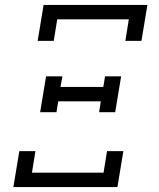

<svg xmlns="http://www.w3.org/2000/svg" viewBox="-20 -755 640 775"><path d="M132 -590 156 -735H575L551 -590H486L500 -677H211L197 -590ZM142 -302 166 -447H232L224 -404H397L404 -447H469L445 -302H380L387 -346H215L208 -302ZM34 0 58 -145H123L109 -58H398L412 -145H478L454 0Z"/></svg>

Font: Iosevka Curly Slab LtEx
Style: Italic
Weight: 300
Width: 7
Italic angle: -9°
Monospace: yes
Designer: Belleve Invis
Foundry: Belleve Invis
Version: Version 11.1.0; ttfautohint (v1.8.3)